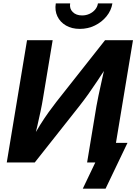

<svg xmlns="http://www.w3.org/2000/svg" viewBox="-20 -967 812 1143"><path d="M651 0H498.6L554 -334.4Q558.2 -359.2 566.4 -398.1Q574.6 -436.9 585.4 -485.4Q596.2 -534 608.2 -587.5H626.9Q587.6 -527.6 559.1 -484.5Q530.5 -441.3 505.4 -406.2Q480.2 -371 451.1 -333.9L187.1 0H20.3L140.9 -727.5H293.5L235.4 -378.3Q230.7 -348.1 221.8 -306Q212.9 -263.9 202.5 -218.6Q192.1 -173.4 182.2 -132.9H166.9Q194.1 -183.7 219.6 -224.5Q245.2 -265.2 269 -298.3Q292.9 -331.3 314.5 -359.2L605.2 -727.5H771.6ZM455 -795Q407.3 -795 372.6 -815.2Q337.9 -835.5 321.6 -869.9Q305.2 -904.3 312.1 -946.6H397.6Q392.5 -915.8 412.8 -895.5Q433.2 -875.1 468.7 -875.1Q492.2 -875.1 512.4 -884.4Q532.7 -893.7 546.3 -909.8Q559.9 -926 563 -946.6H649.1Q642.2 -904.3 614.1 -869.8Q586 -835.3 544.5 -815.1Q503 -795 455 -795ZM472.8 156.2 547.4 0H507.5L526.8 -116.4H738.9L608.4 156.2Z"/></svg>

Font: Adwaita Sans
Style: Italic
Weight: 400
Italic angle: -9.39999°
Designer: Rasmus Andersson
Foundry: rsms
Version: Version 4.001;git-9221beed3